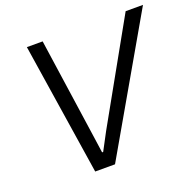

<svg xmlns="http://www.w3.org/2000/svg" viewBox="-127 -863 1019 998"><g transform="rotate(-20 382.0 -364.5)"><path d="M234.3 0 121.7 -729H208.9L288.3 -178.3L302.1 -81.4H308L359.9 -179.1L668 -729H763.9L343.9 0Z"/></g></svg>

Font: Mona Sans
Style: Italic
Weight: 200
Italic angle: -11.6951°
Designer: Deni Anggara
Foundry: GitHub
Version: Version 2.000